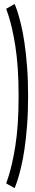

<svg xmlns="http://www.w3.org/2000/svg" viewBox="-20 -766 174 960"><path d="M53 174.5Q59.5 160 67.8 134.2Q76 108.5 85.2 70.5Q94.5 32.5 102.2 -19Q110 -70.5 115.2 -137Q120.5 -203.5 120.5 -285.5Q120.5 -368 115.2 -434.5Q110 -501 102.2 -553Q94.5 -605 85.2 -643Q76 -681 67.8 -706.5Q59.5 -732 53 -746L11 -722Q16.5 -708 24.2 -683Q32 -658 40.5 -621Q49 -584 56.8 -535Q64.5 -486 68.8 -423.8Q73 -361.5 73 -285.5Q73 -209.5 68.8 -147.5Q64.5 -85.5 56.8 -36.8Q49 12 40.5 49Q32 86 24.2 111.2Q16.5 136.5 11 151Z"/></svg>

Font: Anybody ExtraCondensed Light
Style: Regular
Weight: 300
Width: 2
Version: Version 1.113;gftools[0.9.25]